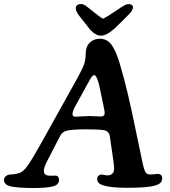

<svg xmlns="http://www.w3.org/2000/svg" viewBox="-34 -917 837 946"><path d="M528.3 -857.9Q534.2 -861.8 543.7 -868.2Q553.2 -874.5 557.4 -877.2Q561.5 -879.9 567.9 -884Q574.2 -888.2 577.4 -889.9Q580.6 -891.6 585 -893.6Q589.4 -895.5 592.5 -896.2Q595.7 -897 598.6 -897Q609.9 -897 616 -892.1Q622.1 -887.2 621.1 -878.9Q619.1 -864.3 601.1 -846.2L533.2 -778.8Q491.2 -741.2 463.4 -741.2Q437.5 -741.2 410.6 -770.5L357.4 -837.9Q337.4 -863.3 339.4 -878.9Q341.8 -897 366.7 -897Q369.6 -897 372.8 -896.2Q376 -895.5 379.6 -893.8Q383.3 -892.1 386.2 -890.1Q389.2 -888.2 394.3 -884.3Q399.4 -880.4 403.3 -877.2Q407.2 -874 414.8 -868.2Q422.4 -862.3 427.7 -857.9Q460 -831.5 473.6 -824.7Q488.3 -831.1 528.3 -857.9ZM262.2 -247.1 201.2 -128.9Q182.1 -93.3 182.1 -75.2Q182.1 -54.7 203.6 -51.8Q212.4 -50.8 224.6 -51.5Q236.8 -52.2 241.2 -51.8Q256.8 -49.8 256.8 -30.3Q256.8 -6.3 226.3 1.5Q195.8 9.3 134.3 9.3Q55.7 9.3 20.8 1.7Q-14.2 -5.9 -14.2 -29.3Q-14.2 -39.1 -7.8 -46.4Q-1.5 -53.7 8.3 -56.2Q13.2 -57.1 29.3 -58.1Q45.4 -59.1 56.2 -63Q78.1 -67.4 101.6 -99.9Q125 -132.3 175.8 -224.1L347.7 -532.7Q372.6 -578.1 380.4 -600.8Q388.2 -623.5 388.2 -652.3Q388.2 -687 408 -706.5Q427.7 -726.1 458 -726.1Q492.7 -726.1 514.4 -697.8Q536.1 -669.4 555.2 -606.4Q577.1 -532.7 594.5 -459.7Q611.8 -386.7 634.3 -277.6Q656.7 -168.5 664.6 -132.8Q674.3 -83 682.1 -70.3Q688.5 -59.1 698.2 -58.1Q710.4 -56.6 725.8 -58.6Q741.2 -60.5 748 -60.1Q765.1 -57.1 765.1 -38.6Q765.1 -25.4 757.3 -17.1Q749.5 -8.8 731.9 -3.4Q696.3 8.3 592.3 8.3Q511.2 8.3 474.1 -3.9Q444.8 -12.7 444.8 -34.7Q444.8 -53.2 462.4 -56.6Q468.3 -57.6 480 -54.9Q491.7 -52.2 499.5 -53.2Q512.7 -54.2 520.5 -62.7Q528.3 -71.3 528.3 -84.5Q528.3 -94.7 525.4 -119.1L507.3 -244.1Q503.9 -272 476.1 -275.9Q449.2 -279.8 387.7 -279.8Q333 -279.8 300.3 -274.4Q273.9 -270 262.2 -247.1ZM405.3 -345.2Q423.8 -345.2 440.4 -344Q457 -342.8 461.9 -342.8Q481.9 -342.8 481.9 -360.8Q481.9 -366.7 475.6 -397.5L456.1 -490.7Q450.7 -516.1 443.6 -531.5Q436.5 -546.9 429.7 -546.9Q427.7 -546.9 425.5 -545.7Q423.3 -544.4 420.7 -541.5Q418 -538.6 415.8 -535.4Q413.6 -532.2 410.6 -527.1Q407.7 -522 405.3 -517.8Q402.8 -513.7 399.2 -507.1Q395.5 -500.5 393.1 -496.1L336.4 -392.6Q323.2 -369.1 323.2 -354.5Q323.2 -341.8 338.4 -341.8Q339.8 -341.8 365.5 -343.5Q391.1 -345.2 405.3 -345.2Z"/></svg>

Font: Cooper* SemiBold
Style: Italic
Weight: 600
Italic angle: -7°
Designer: Owen Earl
Foundry: indestructible type*
Version: Version 0.001